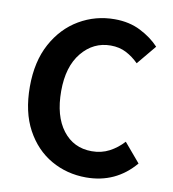

<svg xmlns="http://www.w3.org/2000/svg" viewBox="-85 -828 827 917"><g transform="rotate(10 328.5 -370.0)"><path d="M393 14Q300 14 223 -30Q146 -74 100 -159Q54 -244 54 -367Q54 -489 101 -575.5Q148 -662 226.5 -708Q305 -754 398 -754Q469 -754 524 -726Q579 -698 615 -659L537 -565Q509 -593 476 -610Q443 -627 401 -627Q317 -627 261 -559Q205 -491 205 -372Q205 -251 257.5 -182.5Q310 -114 398 -114Q445 -114 483 -134Q521 -154 551 -187L629 -95Q537 14 393 14Z"/></g></svg>

Font: Source Han Sans CN Bold
Style: Bold
Weight: 700
Designer: Ryoko NISHIZUKA 西塚涼子 (kana & ideographs); Paul D. Hunt (Latin, Greek & Cyrillic); Wenlong ZHANG 张文龙 (bopomofo); Sandoll 
Foundry: Adobe Systems Incorporated
Version: Version 1.00;May 30, 2023;FontCreator 11.5.0.2422 32-bit